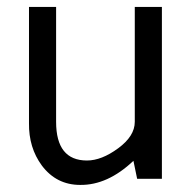

<svg xmlns="http://www.w3.org/2000/svg" viewBox="-20 -515 551 553"><path d="M446.3 0H375L364.3 -51.8Q290 18.6 210.9 17.6Q142.6 17.6 100.6 -38.1Q62.5 -89.8 63.5 -160.2V-495.1H141.6V-164.1Q141.6 -52.7 230.5 -52.7Q272.5 -52.7 320.3 -87.9Q368.2 -123 368.2 -164.1V-495.1H446.3Z"/></svg>

Font: Puritan
Style: Regular
Weight: 400
Version: 2.0a